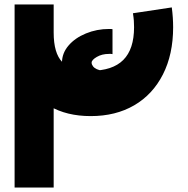

<svg xmlns="http://www.w3.org/2000/svg" viewBox="-20 -835 836 855"><path d="M384 -318Q277 -318 201 -362.5Q125 -407 85 -490.5Q45 -574 45 -690H219Q219 -598 257 -559Q295 -520 384 -520Q481 -520 529 -568Q577 -616 577 -714Q577 -729 576 -743Q575 -757 572 -776L745 -802Q751 -756 751 -714Q751 -593 705.5 -503.5Q660 -414 577.5 -366Q495 -318 384 -318ZM45 0V-815H219V0ZM430 -410Q385 -412 345 -432Q305 -452 280.5 -484.5Q256 -517 256 -556Q256 -598 285 -632Q314 -666 362.5 -686Q411 -706 466 -706Q470 -706 474 -706Q478 -706 481 -705V-594Q478 -595 474 -595Q470 -595 466 -595Q434 -595 411 -581.5Q388 -568 388 -556Q388 -548 394 -540Q400 -532 411 -527Q422 -522 434 -521Z"/></svg>

Font: Alexandria ExtraBold
Style: Regular
Weight: 800
Designer: Mohamed Gaber
Foundry: Kief Type Foundry
Version: Version 5.100